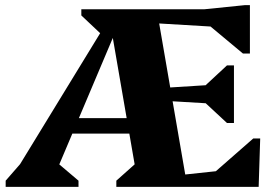

<svg xmlns="http://www.w3.org/2000/svg" viewBox="-20 -726 1063 746"><path d="M2 0V-24L77 -110L12 -13L426 -690H589L708 0H432V-24L524 -106L516 -13L416 -592H424L179 -13L193 -102L285 -24V0ZM207 -207V-267H527V-207ZM653 0V-43L952 -75V0ZM803 0V-47L964 -188H991L985 0ZM861 -320 591 -336V-383L861 -400ZM400 -568 296 -666V-690H453ZM862 -248 764 -339V-381L862 -472H889V-248ZM932 -615 511 -640V-690H932ZM924 -518 774 -643V-690L931 -706H951V-518Z"/></svg>

Font: Platypi Light ExtraBold
Style: Regular
Weight: 800
Version: Version 1.200